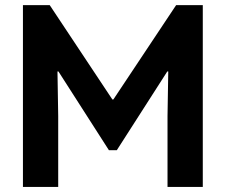

<svg xmlns="http://www.w3.org/2000/svg" viewBox="-20 -740 894 760"><path d="M70.8 -719.7H176.8L424.8 -346.2H428.7L677.2 -719.7H782.7V0H643.1V-280.3L646 -457H642.1L442.4 -145.5H411.1L211.4 -457H207.5L210.4 -280.3V0H70.8Z"/></svg>

Font: Reddit Sans
Style: Bold
Weight: 700
Designer: Stephen Hutchings
Foundry: Reddit
Version: Version 1.013